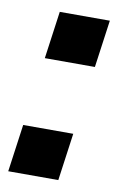

<svg xmlns="http://www.w3.org/2000/svg" viewBox="-65 -535 353 574"><g transform="rotate(10 112.0 -248.0)"><path d="M1 0 21 -144H173L153 0ZM50 -352 70 -496H222L202 -352Z"/></g></svg>

Font: Host Grotesk Light SemiBold
Style: Italic
Weight: 600
Italic angle: -8°
Version: Version 1.003